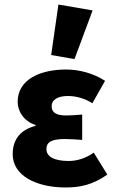

<svg xmlns="http://www.w3.org/2000/svg" viewBox="-20 -816 514 848"><path d="M270 12C332 12 389 1 454 -45L394 -142C356 -114 314 -105 284 -105C219 -105 185 -124 185 -158C185 -190 211 -202 267 -202C291 -202 318 -200 343 -198V-310C320 -308 293 -306 272 -306C232 -306 208 -317 208 -347C208 -374 233 -392 280 -392C317 -392 355 -381 388 -360L444 -459C395 -491 332 -509 272 -509C159 -509 58 -466 58 -366C58 -327 83 -281 137 -264V-260C77 -245 36 -206 36 -135C36 -39 142 12 270 12ZM309 -555 389 -770 238 -796 206 -573Z"/></svg>

Font: DAIFUKU Sans
Style: Bold
Weight: 700
Designer: Original font ‘Source Han Sans JP’ : Paul D. Hunt
Foundry: Daifuku
Version: Version 1.000